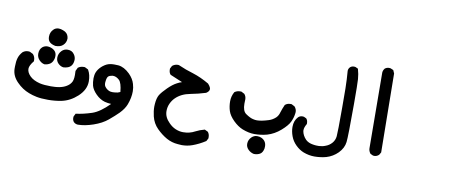

<svg xmlns="http://www.w3.org/2000/svg" viewBox="-68 -718 3136 1332"><g transform="rotate(10 1500.0 -51.5)"><path d="M22.5 0Q22.5 -35.2 29.8 -59.6Q37.1 -84 56.6 -105.5Q56.6 -105.5 57.6 -106.4Q74.2 -119.1 93.8 -119.1Q105.5 -119.1 108.4 -117.2L129.9 -106.4Q145.5 -88.9 145.5 -66.4Q145.5 -63.5 145.5 -57.6Q117.2 -23.4 117.2 0Q117.2 25.4 141.6 49.8Q166 74.2 212.9 85.9Q243.2 92.8 291 92.8Q305.7 92.8 320.3 91.8Q385.7 87.9 419.9 54.7Q424.8 49.8 428.7 43.9Q442.4 26.4 442.4 -12.7Q442.4 -25.4 441.4 -42L453.1 -66.4Q470.7 -79.1 492.2 -79.1Q495.1 -79.1 501 -79.1L524.4 -67.4L526.4 -64.5Q544.9 -32.2 544.9 13.7Q544.9 72.3 492.2 121.1Q442.4 167 380.9 179.7Q335.9 188.5 288.1 188.5Q238.3 188.5 207 182.1Q175.8 175.8 151.4 166Q102.5 147.5 64.5 108.4Q24.4 68.4 22.5 18.6Q22.5 8.8 22.5 0ZM166 -115.2Q166 -145.5 185.5 -163.1Q201.2 -175.8 220.7 -175.8Q226.6 -175.8 232.4 -174.8Q258.8 -169.9 274.4 -153.3Q286.1 -139.6 286.1 -120.1Q286.1 -113.3 285.2 -105.5Q279.3 -76.2 261.7 -63.5Q245.1 -51.8 221.7 -49.8Q201.2 -52.7 183.6 -71.3Q166 -89.8 166 -115.2ZM300.8 -110.4Q300.8 -139.6 321.3 -160.2Q337.9 -177.7 363.3 -177.7Q394.5 -177.7 410.2 -153.3Q421.9 -136.7 421.9 -116.2Q421.9 -111.3 420.9 -106.4Q416 -67.4 380.9 -56.6Q369.1 -52.7 353.5 -51.8Q333 -54.7 316.9 -70.8Q300.8 -86.9 300.8 -110.4ZM218.8 -244.1Q218.8 -275.4 239.3 -295.9Q253.9 -311.5 276.4 -311.5Q291 -311.5 307.6 -304.7Q338.9 -293.9 345.7 -265.6Q347.7 -258.8 347.7 -253.9Q347.7 -224.6 326.2 -205.1Q308.6 -188.5 274.4 -188.5H273.4Q245.1 -194.3 231.9 -207.5Q218.8 -220.7 218.8 -244.1Z M482.4 280.3Q482.4 272.5 483.4 270.5L494.1 250Q544.9 244.1 607.4 223.6Q661.1 205.1 724.6 140.6Q701.2 139.6 678.7 133.8Q644.5 124 615.7 95.2Q586.9 66.4 579.1 38.1Q573.2 14.6 573.2 -13.7Q573.2 -19.5 574.2 -25.4Q576.2 -70.3 620.1 -106.4Q635.7 -118.2 646.5 -123Q657.2 -127.9 669.9 -130.4Q682.6 -132.8 698.7 -132.8Q714.8 -132.8 727.5 -131.8Q768.6 -127.9 808.6 -88.9Q839.8 -57.6 849.6 -22.5Q857.4 2.9 857.4 29.3Q857.4 74.2 838.9 123Q826.2 156.2 793.9 189.5Q767.6 215.8 728.5 248.5Q689.5 281.2 629.4 301.8Q569.3 322.3 521.5 322.3Q503.9 321.3 492.2 309.6Q482.4 297.9 482.4 280.3ZM705.1 -53.7Q703.1 -53.7 700.2 -53.7Q679.7 -50.8 670.9 -42.5Q662.1 -34.2 659.2 -7.8Q658.2 -2 658.2 3.9Q658.2 21.5 666 31.2Q677.7 46.9 696.3 54.7Q705.1 58.6 720.2 58.6Q735.4 58.6 755.9 54.7L773.4 47.9Q767.6 -15.6 748 -34.2Q726.6 -53.7 705.1 -53.7Z M1084 -165Q1084 -167 1084 -171.9L1094.7 -192.4Q1112.3 -207 1134.8 -207Q1139.6 -207 1141.6 -206.1Q1194.3 -182.6 1248 -167Q1303.7 -149.4 1362.3 -115.2Q1376 -100.6 1380.9 -86.9Q1381.8 -83 1381.8 -79.1Q1381.8 -63.5 1360.4 -49.8Q1307.6 -33.2 1254.9 -23.4Q1190.4 -11.7 1151.4 27.3Q1133.8 44.9 1122.6 69.3Q1111.3 93.8 1111.3 122.1Q1111.3 166 1148.4 202.1Q1169.9 224.6 1196.3 235.8Q1222.7 247.1 1250 247.1Q1295.9 247.1 1333 226.6Q1361.3 211.9 1395.5 203.1L1418 213.9L1419.9 215.8Q1430.7 230.5 1430.7 250Q1430.7 252.9 1430.7 258.8L1419.9 279.3Q1376 307.6 1330.1 324.2Q1294.9 336.9 1256.8 336.9Q1243.2 336.9 1228.5 335Q1185.5 332 1148.4 311.5Q1110.4 290 1076.7 256.3Q1043 222.7 1031.2 174.8Q1022.5 138.7 1022.5 106.4Q1022.5 96.7 1023.4 87.9Q1026.4 46.9 1040 23.4Q1054.7 0 1087.4 -32.2Q1120.1 -64.5 1148.4 -79.1Q1164.1 -87.9 1182.6 -93.8Q1166 -100.6 1096.7 -129.9L1094.7 -131.8Q1084 -144.5 1084 -165Z M1702.1 249Q1702.1 220.7 1723.6 200.2Q1740.2 184.6 1761.7 184.6Q1779.3 184.6 1791 190.4Q1808.6 198.2 1817.9 212.4Q1827.1 226.6 1827.1 245.1Q1827.1 252.9 1826.2 260.7Q1820.3 290 1802.7 300.3Q1785.2 310.5 1760.7 310.5H1759.8Q1736.3 305.7 1719.2 288.6Q1702.1 271.5 1702.1 249ZM1551.8 -87.9Q1569.3 -100.6 1590.8 -100.6Q1593.8 -100.6 1599.6 -100.6L1622.1 -88.9Q1635.7 -73.2 1635.7 -51.8Q1635.7 -48.8 1635.3 -41Q1634.8 -33.2 1634.8 -21.5Q1634.8 29.3 1659.2 46.9Q1692.4 70.3 1715.8 74.2Q1727.5 77.1 1740.2 77.1Q1770.5 77.1 1820.3 61.5Q1846.7 53.7 1869.1 33.2Q1884.8 17.6 1890.6 -4.9Q1899.4 -33.2 1912.1 -61.5Q1927.7 -75.2 1949.2 -75.2Q1952.1 -75.2 1958 -75.2L1980.5 -63.5Q1995.1 -46.9 1995.1 -26.4Q1995.1 -21.5 1994.1 -15.6Q1990.2 15.6 1976.6 43.9Q1962.9 73.2 1920.4 110.4Q1877.9 147.5 1828.1 162.1Q1785.2 173.8 1738.3 173.8Q1699.2 173.8 1654.3 156.2Q1620.1 142.6 1587.4 110.4Q1554.7 78.1 1544.4 46.4Q1534.2 14.6 1534.2 -21Q1534.2 -56.6 1551.8 -87.9Z M1991.2 79.1Q1991.2 34.2 2017.6 6.8Q2029.3 -4.9 2047.9 -4.9Q2055.7 -4.9 2057.6 -3.9L2074.2 3.9L2076.2 5.9Q2085.9 17.6 2085.9 36.1Q2085.9 38.1 2085.9 42Q2070.3 68.4 2070.3 86.9Q2070.3 90.8 2070.3 93.8Q2075.2 125 2100.6 151.4Q2120.1 169.9 2152.3 174.8Q2168.9 177.7 2180.7 177.7Q2192.4 177.7 2195.3 177.7Q2218.8 176.8 2240.2 168Q2265.6 159.2 2283.7 138.7Q2301.8 118.2 2304.7 89.8Q2307.6 61.5 2307.6 -110.8Q2307.6 -283.2 2304.7 -311.5Q2301.8 -339.8 2300.8 -370.1Q2300.8 -385.7 2312.5 -397.5Q2323.2 -407.2 2339.8 -407.2Q2346.7 -407.2 2349.6 -406.2L2368.2 -397.5Q2378.9 -361.3 2381.3 -325.7Q2383.8 -290 2383.8 -152.3Q2383.8 77.1 2378.9 117.2Q2374 160.2 2338.9 196.3Q2304.7 230.5 2258.8 244.1Q2218.8 254.9 2175.8 254.9Q2137.7 254.9 2098.6 240.2Q2068.4 228.5 2042 202.6Q2015.6 176.8 2003.4 143.6Q1991.2 110.4 1991.2 79.1Z M2581.1 -440.4Q2588.9 -440.4 2590.8 -439.5L2611.3 -430.7L2621.1 -408.2L2627.9 146.5L2617.2 165Q2602.5 178.7 2584 178.7Q2577.1 178.7 2575.2 177.7L2556.6 168.9Q2543 151.4 2543 131.8L2539.1 -400.4Q2540 -416 2550.8 -429.7Q2563.5 -440.4 2581.1 -440.4Z"/></g></svg>

Font: JasonHandwriting2
Style: SemiBold
Weight: 600
Version: Version 1.04.7